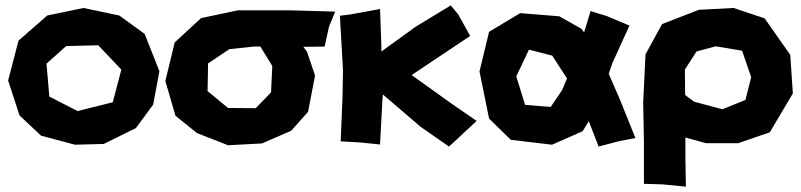

<svg xmlns="http://www.w3.org/2000/svg" viewBox="-20 -535 3020 724"><path d="M294.9 -504.9 158.2 -476.6 49.8 -381.8 10.7 -231.4 53.7 -99.6 134.8 -23.4 262.7 10.7 371.1 7.8 492.2 -51.8 557.6 -140.6 581.1 -266.6 525.4 -407.2 429.7 -476.6ZM350.6 -364.3 437.5 -272.5 405.3 -149.4 272.5 -116.2 166 -170.9 155.3 -294.9 229.5 -361.3Z M1006.8 -286.1 1002 -186.5 944.3 -127 839.8 -127.9 762.7 -191.4 764.6 -295.9 844.7 -349.6 936.5 -359.4H961.9ZM1244.1 -491.2 1073.2 -496.1H877L738.3 -466.8L638.7 -375L603.5 -229.5L641.6 -98.6L722.7 -33.2L839.8 12.7L967.8 5.9L1078.1 -42L1141.6 -113.3L1168 -250L1137.7 -339.8L1124 -358.4L1204.1 -359.4L1220.7 -434.6Z M1261.7 -475.6 1273.4 -269.5 1271.5 -167 1264.6 -2 1335.9 2 1413.1 9.8 1421.9 -157.2 1423.8 -178.7 1566.4 -56.6 1672.9 17.6 1704.1 -10.7 1777.3 -79.1 1683.6 -143.6 1532.2 -252 1752.9 -399.4 1708 -480.5 1679.7 -514.6 1547.9 -434.6 1418 -340.8V-364.3L1413.1 -501L1300.8 -480.5Z M2207 -493.2 2182.6 -413.1 2171.9 -426.8 2088.9 -473.6 1941.4 -485.4 1824.2 -415 1788.1 -265.6 1824.2 -87.9 1906.2 -7.8 2061.5 10.7 2176.8 -40 2200.2 -78.1 2237.3 17.6 2315.4 -2.9 2376 -14.6 2317.4 -160.2 2275.4 -256.8 2289.1 -296.9 2353.5 -438.5 2267.6 -474.6ZM2099.6 -267.6 2118.2 -239.3 2099.6 -195.3 2056.6 -131.8 1960 -139.6 1926.8 -247.1 1974.6 -347.7 2062.5 -325.2Z M2408.2 158.2 2478.5 160.2 2566.4 168.9 2564.5 58.6V-16.6L2641.6 4.9H2763.7L2882.8 -36.1L2969.7 -182.6L2960 -328.1L2863.3 -465.8L2746.1 -504.9L2615.2 -498L2476.6 -444.3L2414.1 -330.1L2405.3 -147.5L2408.2 0ZM2562.5 -272.5 2606.4 -340.8 2678.7 -360.4 2778.3 -343.8 2812.5 -244.1 2791 -158.2 2704.1 -123 2597.7 -151.4 2563.5 -176.8Z"/></svg>

Font: MaokenAssortedSans-Lite
Style: Lite
Weight: 400
Version: Version 1.400